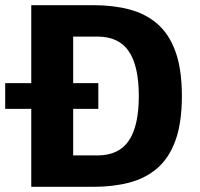

<svg xmlns="http://www.w3.org/2000/svg" viewBox="-39 -720 769 740"><path d="M81.5 0V-300.5H-19V-399.5H81.5V-700H321.5Q397 -700 459.2 -683.8Q521.5 -667.5 567 -628.5Q612.5 -589.5 637.2 -521.5Q662 -453.5 662 -350Q662 -246.5 637.2 -178.5Q612.5 -110.5 567 -71.5Q521.5 -32.5 459.2 -16.2Q397 0 321.5 0ZM243 -121H336.5Q419 -121 457.5 -177.8Q496 -234.5 496 -350Q496 -465.5 457.5 -522.2Q419 -579 336.5 -579H243V-399.5H340V-300.5H243Z"/></svg>

Font: League Mono
Style: Bold
Weight: 700
Width: 6
Designer: Tyler Finck
Foundry: The League of Moveable Type / Tyler Finck
Version: Version 2.300;RELEASE